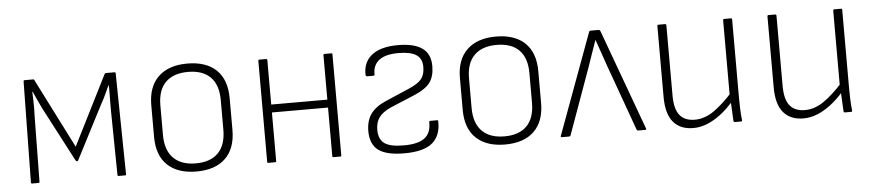

<svg xmlns="http://www.w3.org/2000/svg" viewBox="-36 -688 4063 893"><g transform="rotate(-5 1995.5 -241.0)"><path d="M86 0Q80 0 80 -5L87 -476Q87 -482 93 -482H132Q137 -482 138 -477L302 -153L465 -477Q467 -482 471 -482H512Q517 -482 517 -476L524 -5Q524 0 519 0H490Q484 0 484 -5L480 -303Q480 -318 480 -340.5Q480 -363 480.5 -386Q481 -409 480 -425H479Q469 -403 459 -381.5Q449 -360 438 -341L308 -89Q306 -85 302 -85Q300 -85 299 -86Q298 -87 296 -89L162 -345Q153 -364 143.5 -384Q134 -404 125 -425H123Q124 -410 124.5 -388.5Q125 -367 125 -346Q125 -325 124 -311L120 -5Q120 0 115 0Z M852 11Q765 11 717 -34.5Q669 -80 669 -167V-315Q669 -401 717 -447Q765 -493 852 -493Q940 -493 987.5 -447.5Q1035 -402 1035 -315V-167Q1035 -81 987.5 -35Q940 11 852 11ZM852 -27Q921 -27 957 -64Q993 -101 993 -172V-310Q993 -381 957 -417.5Q921 -454 852 -454Q784 -454 747.5 -417.5Q711 -381 711 -310V-172Q711 -101 747.5 -64Q784 -27 852 -27Z M1493 0Q1487 0 1487 -5V-476Q1487 -482 1493 -482H1524Q1529 -482 1529 -476V-5Q1529 0 1524 0ZM1188 0Q1183 0 1183 -5V-476Q1183 -482 1188 -482H1219Q1225 -482 1225 -476V-5Q1225 0 1219 0ZM1216 -232V-269H1495V-232Z M1822 11Q1741 11 1703 -16Q1665 -43 1664 -105Q1664 -154 1686 -185.5Q1708 -217 1756 -238L1872 -288Q1915 -307 1930 -327.5Q1945 -348 1945 -382Q1945 -421 1918 -438.5Q1891 -456 1835 -456Q1774 -456 1744.5 -433Q1715 -410 1716 -368Q1716 -361 1711 -361H1680Q1675 -361 1674 -368Q1672 -427 1713.5 -460Q1755 -493 1836 -493Q1911 -493 1949 -466Q1987 -439 1987 -382Q1987 -335 1966.5 -306.5Q1946 -278 1895 -256L1778 -207Q1740 -190 1723 -167Q1706 -144 1706 -107Q1707 -63 1734 -44.5Q1761 -26 1823 -26Q1890 -26 1920.5 -49.5Q1951 -73 1950 -122Q1950 -129 1955 -129H1986Q1990 -129 1991 -128Q1992 -127 1992 -123Q1994 -58 1954 -23.5Q1914 11 1822 11Z M2293 11Q2206 11 2158 -34.5Q2110 -80 2110 -167V-315Q2110 -401 2158 -447Q2206 -493 2293 -493Q2381 -493 2428.5 -447.5Q2476 -402 2476 -315V-167Q2476 -81 2428.5 -35Q2381 11 2293 11ZM2293 -27Q2362 -27 2398 -64Q2434 -101 2434 -172V-310Q2434 -381 2398 -417.5Q2362 -454 2293 -454Q2225 -454 2188.5 -417.5Q2152 -381 2152 -310V-172Q2152 -101 2188.5 -64Q2225 -27 2293 -27Z M2559 0Q2552 0 2554 -6L2727 -476Q2729 -482 2735 -482H2772Q2777 -482 2780 -476L2952 -6Q2953 -4 2952 -2Q2951 0 2948 0H2915Q2910 0 2908 -4L2795 -318Q2785 -347 2774.5 -377Q2764 -407 2754 -436H2753Q2743 -406 2732 -376Q2721 -346 2711 -315L2599 -4Q2597 0 2593 0Z M3172 11Q3111 11 3078.5 -27.5Q3046 -66 3046 -145V-476Q3046 -482 3051 -482H3082Q3088 -482 3088 -476V-148Q3088 -85 3111.5 -56Q3135 -27 3182 -27Q3228 -27 3271 -57Q3314 -87 3361 -139L3362 -98Q3331 -62 3299 -38Q3267 -14 3235.5 -1.5Q3204 11 3172 11ZM3367 0Q3361 0 3360 -5Q3359 -29 3357.5 -53Q3356 -77 3355 -102L3353 -120V-476Q3353 -482 3359 -482H3390Q3395 -482 3395 -476V-115Q3395 -86 3396 -59Q3397 -32 3400 -6Q3401 0 3394 0Z M3686 11Q3625 11 3592.5 -27.5Q3560 -66 3560 -145V-476Q3560 -482 3565 -482H3596Q3602 -482 3602 -476V-148Q3602 -85 3625.5 -56Q3649 -27 3696 -27Q3742 -27 3785 -57Q3828 -87 3875 -139L3876 -98Q3845 -62 3813 -38Q3781 -14 3749.5 -1.5Q3718 11 3686 11ZM3881 0Q3875 0 3874 -5Q3873 -29 3871.5 -53Q3870 -77 3869 -102L3867 -120V-476Q3867 -482 3873 -482H3904Q3909 -482 3909 -476V-115Q3909 -86 3910 -59Q3911 -32 3914 -6Q3915 0 3908 0Z"/></g></svg>

Font: Sofia Sans Semi Condensed ExtraLight
Style: Regular
Weight: 250
Version: Version 4.100